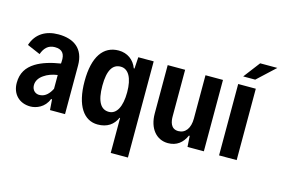

<svg xmlns="http://www.w3.org/2000/svg" viewBox="-118 -1047 2209 1512"><g transform="rotate(15 986.0 -291.0)"><path d="M239.3 -593.3C138.2 -593.3 59.1 -547.9 28.3 -450.7L135.3 -404.8C152.3 -453.6 182.6 -488.8 238.3 -488.8C297.9 -488.8 323.7 -457.5 318.4 -390.6L317.4 -376.5C240.7 -364.7 168.5 -343.3 116.7 -311C55.7 -272.5 20 -220.7 20 -139.6C20 -49.3 79.6 12.7 170.9 12.7C217.8 12.7 286.6 -12.7 314 -85.9H322.3L328.6 0H451.2V-396.5C451.2 -534.7 364.7 -593.3 239.3 -593.3ZM222.2 -93.8C187 -89.8 155.3 -114.7 155.3 -157.2C155.3 -192.9 175.3 -221.2 207 -242.7C235.8 -263.2 274.9 -277.3 315.9 -282.7V-170.4C296.4 -131.3 266.6 -96.2 222.2 -93.8Z M877.9 202.1H1018.1V-582H892.6L886.7 -488.3H880.9C856.9 -553.2 801.8 -593.3 731 -593.3C606.9 -593.3 532.7 -491.7 532.7 -291C532.7 -89.8 607.9 12.7 719.2 12.7C797.4 12.7 847.2 -23.4 873.5 -83H877.9ZM778.8 -106.4C714.4 -106.4 677.2 -163.1 677.2 -293C677.2 -419.9 714.4 -474.6 778.8 -474.6C841.8 -474.6 879.4 -408.7 879.4 -293C879.4 -174.3 841.8 -106.4 778.8 -106.4Z M1292 11.2C1363.3 11.2 1409.7 -26.9 1437.5 -88.9H1443.8L1449.7 0H1583V-582H1440.4V-229C1440.4 -150.4 1404.8 -101.6 1346.7 -101.6C1283.2 -101.6 1274.4 -162.1 1274.4 -202.6V-582H1132.3V-188C1132.3 -66.4 1197.8 11.2 1292 11.2Z M1729.5 -649.9H1827.6L1972.2 -784.2H1832ZM1707 0H1850.6V-582H1707Z"/></g></svg>

Font: Decalotype SemiBold
Style: Regular
Weight: 600
Designer: Alfredo Marco Pradil
Foundry: Alfredo Marco Pradil
Version: Version 1.0